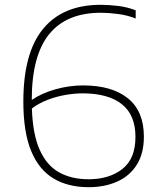

<svg xmlns="http://www.w3.org/2000/svg" viewBox="-20 -769 657 798"><path d="M348 9Q263.5 9 202.8 -27Q142 -63 109.5 -141.5Q77 -220 77 -347Q77 -549.5 159.2 -649.2Q241.5 -749 398 -749Q435 -749 473.5 -744Q512 -739 544 -726V-692Q511 -705.5 471.2 -710.8Q431.5 -716 399 -716Q256.5 -716 184.2 -626.8Q112 -537.5 112 -353.5Q153.5 -382 211 -398Q268.5 -414 325 -414Q445 -414 511.5 -360.5Q578 -307 578 -201Q578 -131 548.5 -84.2Q519 -37.5 467 -14.2Q415 9 348 9ZM323 -381Q290.5 -381 252.5 -374.5Q214.5 -368 177.8 -354Q141 -340 112.5 -318Q116 -211.5 144.8 -146.8Q173.5 -82 225 -53Q276.5 -24 348 -24Q434.5 -24 488.8 -66.8Q543 -109.5 543 -200Q543 -291.5 486.2 -336.2Q429.5 -381 323 -381Z"/></svg>

Font: Encode Sans Expanded Expanded Thin
Style: Regular
Weight: 100
Width: 7
Designer: Multiple Designers
Foundry: Impallari Type
Version: Version 3.000; ttfautohint (v1.8.3) -l 8 -r 50 -G 200 -x 14 